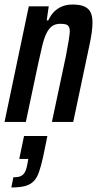

<svg xmlns="http://www.w3.org/2000/svg" viewBox="-25 -538 434 847"><path d="M-5 0 102 -510H190L181 -448H188Q199 -472 215 -487.5Q231 -503 251 -510.5Q271 -518 295 -518Q328 -518 347 -509.5Q366 -501 374.5 -484Q383 -467 383 -438Q383 -419 379.5 -393.5Q376 -368 369 -336L298 0H204L266 -292Q274 -334 278 -359Q282 -384 283 -399Q283 -413 278.5 -420.5Q274 -428 265 -430.5Q256 -433 241 -433Q219 -433 204.5 -422.5Q190 -412 179.5 -390Q169 -368 161 -334.5Q153 -301 143 -255L89 0ZM25 289 34 244Q55 244 66.5 239Q78 234 85 221Q92 208 96 184L100 163H60L81 62H184L165 155Q156 195 147 221Q138 247 123 262Q108 277 84.5 283Q61 289 25 289Z"/></svg>

Font: Saira ExtraCondensed SemiBold
Style: Italic
Weight: 600
Width: 2
Italic angle: -12°
Designer: Hector Gatti with collaboration of the Omnibus-Type team
Foundry: Omnibus-Type
Version: Version 1.101